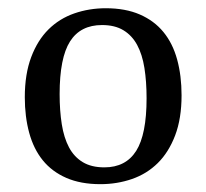

<svg xmlns="http://www.w3.org/2000/svg" viewBox="-20 -445 508 473"><path d="M41.1 -205.5Q41.1 -262.5 56.9 -304.4Q72.7 -346.2 99.6 -372.7Q126.5 -399.3 163.1 -412Q199.6 -424.7 240.7 -424.7Q289.1 -424.7 324.5 -409.3Q360 -393.8 382.7 -366Q405.5 -338.2 416.4 -298.4Q427.3 -258.5 427.3 -210.2Q427.3 -153.1 411.5 -111.5Q395.6 -69.8 368.7 -43.3Q341.8 -16.7 305.1 -4Q268.4 8.7 227.3 8.7Q178.9 8.7 143.5 -6.7Q108 -22.2 85.5 -50Q62.9 -77.8 52 -117.6Q41.1 -157.5 41.1 -205.5ZM341.1 -202.9Q341.1 -244 335.8 -277.5Q330.5 -310.9 317.8 -334.4Q305.1 -357.8 284 -370.5Q262.9 -383.3 231.3 -383.3Q178.2 -383.3 152.5 -342.9Q126.9 -302.5 126.9 -213.1Q126.9 -172.4 132.2 -138.9Q137.5 -105.5 150 -82Q162.5 -58.5 183.8 -45.6Q205.1 -32.7 237.1 -32.7Q289.8 -32.7 315.5 -73.3Q341.1 -113.8 341.1 -202.9Z"/></svg>

Font: Rasa
Style: Regular
Weight: 400
Version: Version 1.000;PS 1.000;hotconv 1.0.88;makeotf.lib2.5.647800;